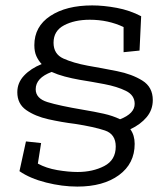

<svg xmlns="http://www.w3.org/2000/svg" viewBox="-20 -680 618 710"><path d="M478 -148Q478 -75 420 -32.5Q362 10 266 10Q210 10 150.5 -5Q91 -20 52 -47L76 -157L132 -151L120 -75Q151 -58 192 -51Q233 -44 267 -44Q323 -44 365.5 -66Q408 -88 408 -138Q408 -184 368 -197.5Q328 -211 257 -222Q208 -228 159 -239Q110 -250 77 -273Q44 -296 44 -339Q44 -374 69 -400.5Q94 -427 134 -443Q122 -456 114.5 -472.5Q107 -489 107 -513Q107 -582 166 -621Q225 -660 321 -660Q363 -660 411.5 -651Q460 -642 502 -620L496 -493L437 -487V-580Q380 -607 312 -607Q256 -607 217 -586.5Q178 -566 178 -522Q178 -480 214.5 -463.5Q251 -447 305 -437Q357 -428 412.5 -417Q468 -406 506.5 -382Q545 -358 545 -310Q545 -274 522.5 -247Q500 -220 462 -202Q478 -180 478 -148ZM478 -296Q478 -328 445.5 -344Q413 -360 365.5 -369Q318 -378 274 -385Q246 -390 219.5 -397Q193 -404 171 -414Q112 -392 112 -350Q112 -316 155.5 -302.5Q199 -289 288 -274Q330 -267 363.5 -259.5Q397 -252 424 -239Q478 -260 478 -296Z"/></svg>

Font: Zilla Slab Regular
Style: Italic
Weight: 400
Italic angle: -6°
Designer: Typotheque.com
Foundry: Typotheque type foundry
Version: Version 1.1; 2017; ttfautohint (v1.6)